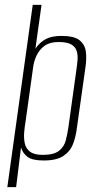

<svg xmlns="http://www.w3.org/2000/svg" viewBox="-20 -650 398 786"><path d="M10 116 114 -630H150L125 -451Q142 -476 166.5 -489.5Q191 -503 231 -503Q284 -503 306 -485Q328 -467 331.5 -438Q335 -409 330 -376L295 -128Q291 -93 279.5 -62Q268 -31 240 -12Q212 7 159 7Q112 7 92.5 -8Q73 -23 66 -46L46 116ZM155 -16Q201 -16 222 -33Q243 -50 249.5 -76Q256 -102 260 -129L293 -366Q296 -386 297.5 -406Q299 -426 293.5 -442.5Q288 -459 271 -468.5Q254 -478 219 -478Q184 -478 162.5 -462.5Q141 -447 129.5 -422.5Q118 -398 115 -370L85 -155Q81 -133 79 -108.5Q77 -84 81.5 -63Q86 -42 103 -29Q120 -16 155 -16Z"/></svg>

Font: Alumni Sans Thin ExtraLight
Style: Italic
Weight: 250
Italic angle: -8°
Version: Version 1.016